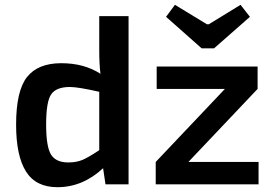

<svg xmlns="http://www.w3.org/2000/svg" viewBox="-20 -767 1141 799"><path d="M871 -566H819L671 -697L708 -747L841 -666H849L981 -747L1020 -697ZM393 -559V-700H515V0H419L409 -67Q324 12 219 12Q129 12 88 -53.5Q47 -119 47 -248Q47 -389 92.5 -446.5Q138 -504 235 -504Q330 -504 398 -460Q393 -500 393 -559ZM764 -93H1056V0H628V-93L916 -397H632V-490H1052V-397ZM172 -249Q172 -156 192.5 -123.5Q213 -91 264 -91Q298 -91 323 -101.5Q348 -112 393 -142V-385Q305 -405 271 -405Q214 -405 193 -374.5Q172 -344 172 -249Z"/></svg>

Font: Exo 2 Semi Bold
Style: Regular
Weight: 600
Designer: Natanael Gama
Version: Version 1.001;PS 001.001;hotconv 1.0.88;makeotf.lib2.5.64775